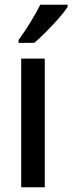

<svg xmlns="http://www.w3.org/2000/svg" viewBox="-20 -786 304 806"><path d="M168 0H69V-540H168ZM264 -757Q251 -737 226 -708.5Q201 -680 173.5 -652.5Q146 -625 124 -606H58V-618Q84 -654 108 -693Q132 -732 149 -766H264Z"/></svg>

Font: Noto Sans Telugu Condensed Medium
Style: Regular
Weight: 500
Width: 3
Designer: Jelle Bosma - Monotype Design Team
Foundry: Monotype Imaging Inc.
Version: Version 2.005; ttfautohint (v1.8.4.7-5d5b)